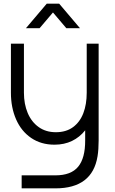

<svg xmlns="http://www.w3.org/2000/svg" viewBox="-20 -780 632 1055"><path d="M344.5 -625 271 -711.5 197.5 -625H122.5L237 -760H305L419.5 -625ZM456.5 -540H522V-7.5Q522 42 516 78.5Q487.5 255 284.5 255H99V183.5H284.5Q370.5 183.5 409.5 136Q448.5 88.5 448 -8.5V-64Q418 -26 375.5 -5.5Q333 15 279.5 15Q205.5 15 151.2 -22Q97 -59 68.5 -124Q40 -189 40 -270.5V-540H111.5V-270.5Q111.5 -208.5 132.2 -159.2Q153 -110 192.5 -81.8Q232 -53.5 287 -53.5Q343 -53.5 381 -81.2Q419 -109 437.8 -157.8Q456.5 -206.5 456.5 -270.5Z"/></svg>

Font: CCSD_manrope
Style: Regular
Weight: 400
Designer: Mikhail Sharanda
Foundry: Mikhail Sharanda
Version: Version 4.503